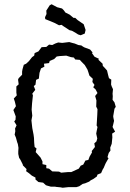

<svg xmlns="http://www.w3.org/2000/svg" viewBox="-20 -875 610 904"><path d="M275 9 265 7 244 5 240 4H220L202 -1L196 -3L183 -15L161 -18L147 -30V-39L130 -48L117 -59L103 -69L105 -79L88 -96L87 -101L76 -123L70 -132L66 -150V-162L67 -179L64 -197L61 -205L55 -227L49 -241L52 -257L51 -270L58 -285L47 -303L53 -311L54 -327L43 -357L55 -375L50 -396L45 -411L59 -426L57 -439V-468L68 -478L65 -500L68 -507L84 -523V-538L86 -549L92 -570L103 -575L116 -587L131 -606L141 -613L143 -625L161 -633L176 -653L198 -654L211 -665L226 -663L240 -670L254 -675L273 -673L306 -677L320 -673L332 -670L349 -663L363 -661L370 -656L377 -652L404 -642L416 -628L413 -625L425 -608L446 -598L443 -594L463 -575L464 -565L478 -550L484 -543L489 -522L493 -507L504 -500L503 -477L506 -468L512 -455L510 -434L511 -422L510 -405L519 -393L525 -372L519 -363L513 -328L514 -320L517 -306L513 -289L510 -277L522 -255L508 -246L509 -228L506 -198L499 -180L500 -166L492 -155L486 -135L491 -130L479 -109L476 -103L468 -84L464 -78L456 -60L439 -53L436 -44L419 -32L407 -26L400 -20L381 -12L369 -9L353 2L340 6H303ZM268 -62 302 -65H316L351 -81L360 -95L372 -100L382 -119L396 -122L402 -138L413 -157L412 -164L427 -183L424 -200L434 -209L438 -223L433 -246L435 -257L439 -277L435 -284L438 -335L439 -361L433 -373L434 -402L428 -423L439 -437L430 -454L419 -464L425 -475L415 -489L417 -504L401 -519L396 -535L392 -547L379 -569L365 -583L356 -593L334 -595L328 -604L314 -606L292 -613L261 -611L247 -609L235 -597L214 -588L211 -578L187 -575L189 -561L173 -553L166 -532L163 -505L150 -499L147 -476L139 -470L146 -452L132 -434L135 -426L131 -389L129 -359L132 -330L128 -308L132 -272L138 -241L140 -226L141 -203L143 -183L152 -176L148 -159L171 -133L180 -115V-102L198 -98V-83L211 -81L226 -68L258 -67ZM360 -709 347 -713 346 -714 335 -721 328 -725 319 -730 307 -733 295 -741 278 -752 270 -758 258 -756 237 -767 218 -775 193 -785 192 -794 199 -809 198 -825 214 -850 223 -855 234 -849 242 -845 249 -841 272 -835 280 -827 288 -816 308 -806 326 -791H334L346 -780L355 -774L365 -767L374 -761L383 -734L379 -717Z"/></svg>

Font: Winky Rough Light
Style: Regular
Weight: 300
Designer: Simon Atzbach
Foundry: typofactur
Version: Version 1.206; ttfautohint (v1.8.4.7-5d5b)